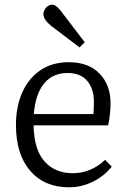

<svg xmlns="http://www.w3.org/2000/svg" viewBox="-20 -784 536 818"><path d="M274 14Q169 14 108.5 -56.5Q48 -127 48 -251Q48 -330 75 -390.5Q102 -451 152.5 -485Q203 -519 273 -519Q357 -519 404 -470.5Q451 -422 451 -344Q451 -300 441 -250H123Q125 -146 170 -96Q215 -46 290 -46Q367 -46 428 -103L456 -74Q422 -32 374 -9Q326 14 274 14ZM124 -298H378Q379 -310 379.5 -322.5Q380 -335 380 -350Q380 -406 351.5 -439.5Q323 -473 268 -473Q204 -473 167.5 -428Q131 -383 124 -298ZM319 -582 199 -673Q165 -700 165 -724Q165 -738 176 -751Q187 -764 203 -764Q218 -764 238 -739L341 -604Z"/></svg>

Font: Literata 12pt Light
Style: Regular
Weight: 300
Designer: Latin by Veronika Burian and Jose Scaglione. Greek by Irene Vlachou. Cyrillic by Vera Evstafieva.
Foundry: TypeTogether
Version: Version 3.002